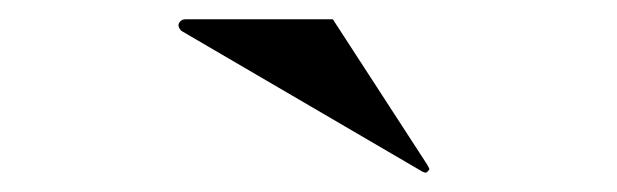

<svg xmlns="http://www.w3.org/2000/svg" viewBox="-20 -975 640 199"><path d="M418 -797 421 -796Q422 -796 423.5 -797.5Q425 -799 425 -800L423 -804L325 -955H172Q169 -955 167 -953Q165 -951 165 -949Q165 -946 168 -943Z"/></svg>

Font: Shippori Mincho ExtraBold
Style: Regular
Weight: 800
Designer: FONTDASU
Foundry: FONTDASU / Google Inc. / but / Adobe
Version: Version 3.110; ttfautohint (v1.8.3)